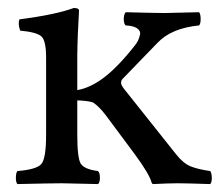

<svg xmlns="http://www.w3.org/2000/svg" viewBox="-20 -462 559 484"><path d="M174.8 -122.1Q174.8 -63 183.8 -49.1Q192.9 -35.2 227.1 -30.8Q231.9 -25.9 231.9 -13.9Q231.9 -2 227.1 2Q141.1 0 136.2 0Q108.4 0 23.9 2Q20 -2 20 -13.9Q20 -25.9 23.9 -30.8Q71.8 -34.7 84 -48.3Q96.2 -62 96.2 -122.1V-316.9Q96.2 -358.9 84.7 -369.9Q73.2 -380.9 30.8 -384.8Q24.9 -401.9 28.8 -413.1Q121.6 -425.3 166 -441.9Q179.2 -441.9 179.2 -435.1Q175.3 -371.1 174.8 -321.3V-234.9Q206.5 -240.2 240.2 -265.1Q276.4 -292 319.8 -347.2Q324.7 -353 327.9 -359.6Q331.1 -366.2 333 -375Q335 -383.8 325.9 -390.4Q316.9 -397 296.9 -397.9Q292 -401.9 292 -413.8Q292 -425.8 296.9 -431.2Q371.1 -429.2 395 -429.2Q408.2 -429.2 481.9 -431.2Q485.8 -426.3 485.8 -414.1Q485.8 -401.9 481.9 -397.9Q412.1 -391.1 377 -354L289.1 -263.2Q285.2 -259.3 285.2 -252.9Q285.2 -248 292 -238.8L423.8 -73.2Q441.9 -50.3 460.4 -42.7Q479 -35.2 509.8 -30.8Q513.7 -25.9 513.9 -13.9Q514.2 -2 509.8 2Q449.7 0 427.7 0Q405.8 0 366.2 2Q363.3 2 361.8 -2.9Q356 -23.9 319.8 -73.2L247.1 -170.9Q231 -192.4 214.8 -203.6Q202.1 -208 174.8 -209Z"/></svg>

Font: Linux Libertine
Style: Regular
Weight: 400
Designer: Philipp H. Poll
Foundry: Philipp H. Poll
Version: Version 5.3.0 ; ttfautohint (v0.9)